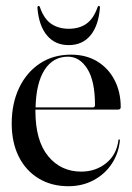

<svg xmlns="http://www.w3.org/2000/svg" viewBox="-20 -634 456 664"><path d="M397.5 -263.5Q397.5 -255 388 -255H102.5Q102.5 -253 102.5 -250.5Q102.5 -147.5 146.5 -94Q190.5 -40.5 261 -40.5Q310.5 -40.5 346.8 -69.5Q383 -98.5 389.5 -148.5Q389.5 -152 391.5 -152Q395 -152 394.5 -147.5Q390 -102.5 366 -66.8Q342 -31 303.2 -10.5Q264.5 10 216.5 10Q158 10 113.8 -16.8Q69.5 -43.5 45 -92.2Q20.5 -141 20.5 -207Q20.5 -276 46 -329.8Q71.5 -383.5 117.5 -414.2Q163.5 -445 225.5 -445Q278 -445 316.5 -421.5Q355 -398 376.2 -357Q397.5 -316 397.5 -263.5ZM215 -438Q163.5 -438 134.2 -392.5Q105 -347 103 -262.5H301Q308.5 -262.5 308.5 -271Q308.5 -354 282 -396Q255.5 -438 215 -438ZM217.5 -534.5Q254.5 -534.5 279 -552Q303.5 -569.5 317 -608Q318.5 -613.5 322 -613.5Q326.5 -613.5 325.5 -606Q320.5 -545 292.8 -511.5Q265 -478 217.5 -478Q170.5 -478 142.5 -511.5Q114.5 -545 109.5 -606Q109 -613.5 113.5 -613.5Q117 -613.5 118.5 -608Q132.5 -568 157.8 -551.2Q183 -534.5 217.5 -534.5Z"/></svg>

Font: Fraunces 144pt S000
Style: Regular
Weight: 400
Version: Version 1.000; ttfautohint (v1.8.3)